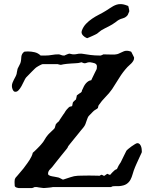

<svg xmlns="http://www.w3.org/2000/svg" viewBox="-20 -925 751 946"><path d="M52.7 -7.8Q52.7 -8.8 52.5 -11.2Q52.2 -13.7 52.2 -16.1Q52.2 -18.6 52 -20.8Q51.8 -22.9 51.8 -23.4V-30.3Q51.8 -36.1 52.7 -40.3Q53.7 -44.4 57.1 -49.8Q59.1 -51.8 66.2 -60.1Q73.2 -68.4 81.3 -77.9Q89.4 -87.4 96.2 -95.7Q103 -104 104 -106.4Q108.9 -112.8 114.7 -120.8Q120.6 -128.9 126 -137.5Q131.3 -146 135.5 -154.8Q139.6 -163.6 141.6 -172.4Q144.5 -174.3 150.6 -180.4Q156.7 -186.5 163.6 -193.1Q170.4 -199.7 176 -205.8Q181.6 -211.9 183.6 -214.4Q193.8 -225.6 200.4 -237.8Q207 -250 216.8 -261.2Q217.8 -262.7 222.9 -267.6Q228 -272.5 233.6 -277.8Q239.3 -283.2 244.1 -287.8Q249 -292.5 249.5 -293.9Q250 -294.9 250.7 -297.9Q251.5 -300.8 252.4 -304Q253.4 -307.1 254.2 -309.8Q254.9 -312.5 255.4 -313.5Q255.9 -314 257.8 -315.9Q259.8 -317.9 262 -320.3Q264.2 -322.8 266.6 -324.7Q269 -326.7 270 -327.1Q270.5 -328.6 274.4 -334.7Q278.3 -340.8 283.2 -347.9Q288.1 -355 292.2 -361.3Q296.4 -367.7 297.9 -369.1Q298.3 -370.6 300.3 -373.5Q302.2 -376.5 304.4 -379.6Q306.6 -382.8 308.8 -385.3Q311 -387.7 312 -388.7Q313 -390.6 316.7 -393.8Q320.3 -397 321.3 -397.9Q321.8 -398.4 324 -399.2Q326.2 -399.9 328.6 -400.4Q331.1 -400.9 333 -401.4Q335 -401.9 335 -401.9Q335.4 -402.8 336.2 -405.8Q336.9 -408.7 337.4 -412.1Q337.9 -415.5 338.6 -418.2Q339.4 -420.9 339.8 -421.4Q340.3 -421.9 342.3 -424.1Q344.2 -426.3 346.7 -428.5Q349.1 -430.7 351.3 -432.6Q353.5 -434.6 354.5 -435.1Q354.5 -436 355.2 -439Q356 -441.9 356.7 -445.1Q357.4 -448.2 357.9 -450.9Q358.4 -453.6 358.4 -454.6L360.4 -456.5Q361.3 -457.5 362.1 -457.8Q362.8 -458 363.8 -458.5Q363.8 -459 365.7 -460.4Q367.7 -461.9 369.9 -463.4Q372.1 -464.8 374.3 -466.3Q376.5 -467.8 377 -467.8Q380.4 -470.2 381.6 -471.9Q382.8 -473.6 383.1 -475.6Q383.3 -477.5 384 -480Q384.8 -482.4 387.2 -486.3Q389.6 -492.7 393.6 -500Q397.5 -507.3 402.8 -513.7Q408.2 -520 414.8 -524.4Q421.4 -528.8 429.7 -529.8Q430.7 -532.2 433.8 -538.8Q437 -545.4 440.7 -553Q444.3 -560.5 447.5 -567.1Q450.7 -573.7 452.1 -576.2Q456.1 -583 456.8 -587.2Q457.5 -591.3 457.5 -598.1Q457.5 -604 454.3 -607.7Q451.2 -611.3 446.3 -613.3Q441.4 -615.2 435.5 -616.2Q429.7 -617.2 424.3 -618.2H419.9Q413.1 -618.2 407.7 -615.7Q402.3 -613.3 396.5 -613.3Q394 -613.3 393.1 -613.8Q392.1 -613.8 391.6 -614.3Q390.1 -614.3 386.5 -616.2Q382.8 -618.2 382.3 -618.2Q381.3 -618.2 378.4 -617.4Q375.5 -616.7 372.6 -616Q369.6 -615.2 366.9 -614.7Q364.3 -614.3 363.8 -614.3Q360.8 -613.8 351.1 -613.3Q341.3 -612.8 330.1 -612.1Q318.8 -611.3 309.3 -610.4Q299.8 -609.4 297.9 -608.9Q296.9 -608.9 293.9 -608.4Q291 -607.9 288.1 -607.2Q285.2 -606.4 282.5 -606Q279.8 -605.5 279.3 -605.5Q276.9 -605.5 271.5 -606.9Q266.1 -608.4 264.6 -608.9H189.5Q188 -608.9 184.3 -607.2Q180.7 -605.5 176.3 -603.3Q171.9 -601.1 167.7 -598.6Q163.6 -596.2 161.6 -594.7Q159.2 -593.8 152.3 -587.4Q145.5 -581.1 137.2 -572.5Q128.9 -564 120.8 -555.7Q112.8 -547.4 108.4 -543Q104 -537.6 98.4 -525.4Q92.8 -513.2 85.9 -500.7Q79.1 -488.3 70.8 -479.7Q62.5 -471.2 52.7 -473.1Q48.8 -474.1 46.1 -477.5Q43.5 -481 41.7 -485.4Q40 -489.7 39.3 -494.1Q38.6 -498.5 38.6 -501Q38.6 -509.3 41.5 -516.8Q44.4 -524.4 48.3 -532Q52.2 -539.6 56.2 -546.9Q60.1 -554.2 62 -561.5Q62 -563 62.7 -566.4Q63.5 -569.8 64.2 -574Q64.9 -578.1 65.7 -581.3Q66.4 -584.5 66.4 -585.4Q66.9 -586.9 69.1 -591.1Q71.3 -595.2 73.7 -600.1Q76.2 -605 78.1 -609.1Q80.1 -613.3 80.6 -614.3Q83.5 -623.5 84 -631.3Q84.5 -639.2 85.2 -645.8Q85.9 -652.3 88.9 -658.2Q91.8 -664.1 99.1 -669.9Q100.6 -670.4 103.3 -670.7Q106 -670.9 109.4 -671.1Q112.8 -671.4 115.5 -671.4Q118.2 -671.4 119.6 -671.4Q134.8 -671.4 151.1 -667.5Q167.5 -663.6 180.2 -651.4H204.1Q219.7 -651.4 235.6 -654.3Q251.5 -657.2 267.1 -657.2Q273.9 -657.2 280.3 -654.3Q286.6 -651.4 293.5 -651.4H297.9Q298.3 -651.9 301.5 -653.3Q304.7 -654.8 308.8 -656.5Q313 -658.2 316.4 -659.4Q319.8 -660.6 321.3 -660.6Q321.8 -660.6 324.5 -660.2Q327.1 -659.7 330.3 -658.9Q333.5 -658.2 336.2 -657.7Q338.9 -657.2 339.8 -657.2H345.2Q352.5 -657.2 359.6 -658.9Q366.7 -660.6 374.5 -660.6H382.3Q404.3 -656.7 425.8 -654.1Q447.3 -651.4 471.7 -651.4H476.1Q476.6 -651.4 478.8 -652.3Q481 -653.3 483.4 -654.3Q485.8 -655.3 487.8 -656.2Q489.7 -657.2 490.2 -657.2Q493.7 -657.2 507.1 -656.7Q520.5 -656.2 533.2 -656.2Q540 -656.2 544.4 -656.2Q548.8 -656.2 551.3 -657.2Q557.6 -657.7 564 -660.4Q570.3 -663.1 576.9 -666.3Q583.5 -669.4 589.8 -672.1Q596.2 -674.8 602.5 -674.8H607.9Q609.9 -674.8 613 -674.1Q616.2 -673.3 619.1 -672.6Q622.1 -671.9 624.3 -671.1Q626.5 -670.4 626.5 -669.9Q627 -669.4 628.7 -666Q630.4 -662.6 632.6 -658.2Q634.8 -653.8 637 -649.4Q639.2 -645 640.6 -642.1V-638.7Q640.6 -631.8 636.7 -625.2Q632.8 -618.7 627.4 -613Q622.1 -607.4 616.5 -602.8Q610.8 -598.1 607.9 -594.7Q585 -569.8 568.1 -542.2Q551.3 -514.6 532.7 -486.3Q518.1 -465.3 499.5 -446.8Q481 -428.2 466.8 -407.2Q465.3 -406.2 463.9 -399.9Q462.4 -393.6 462.4 -392.6Q461.4 -392.6 459.7 -390.6Q458 -388.7 457.5 -388.7Q456.5 -388.2 454.6 -387Q452.6 -385.7 450.2 -384.3Q447.8 -382.8 445.6 -381.3Q443.4 -379.9 442.9 -379.4Q439.9 -377 435.5 -372.3Q431.2 -367.7 426.8 -363.3Q422.4 -358.9 418.9 -355.2Q415.5 -351.6 415 -350.6Q414.1 -349.6 411.9 -344.2Q409.7 -338.9 407.5 -332.5Q405.3 -326.2 403.3 -320.6Q401.4 -314.9 400.9 -313.5Q397.5 -304.7 390.1 -295.9Q382.8 -287.1 377 -280.3Q374 -276.4 365.5 -265.9Q356.9 -255.4 347.2 -243.4Q337.4 -231.4 328.6 -220.5Q319.8 -209.5 316.4 -205.1L312 -195.8Q311.5 -194.8 302.5 -183.8Q293.5 -172.9 281.5 -158Q269.5 -143.1 257.1 -127.4Q244.6 -111.8 236.8 -101.6Q232.9 -96.7 229.2 -93.5Q225.6 -90.3 222.9 -86.9Q220.2 -83.5 218.5 -79.1Q216.8 -74.7 216.8 -68.4Q216.8 -64.5 220.5 -62Q224.1 -59.6 229 -58.1Q233.9 -56.6 238.8 -55.9Q243.7 -55.2 246.1 -54.7Q246.6 -54.7 250 -54Q253.4 -53.2 257.6 -52.5Q261.7 -51.8 265.1 -51Q268.6 -50.3 270 -49.8Q270 -49.8 272.7 -48.6Q275.4 -47.4 278.6 -45.7Q281.7 -43.9 284.7 -42.5Q287.6 -41 288.6 -40.5H290H292.5Q310.5 -45.9 327.6 -52Q344.7 -58.1 363.8 -59.1Q366.7 -59.1 372.1 -59.3Q377.4 -59.6 384.8 -59.6Q392.1 -59.6 400.6 -59.8Q409.2 -60.1 417.5 -60.1Q434.6 -60.1 450 -59.6Q465.3 -59.1 471.7 -59.1Q472.7 -60.5 475.8 -62.3Q479 -64 481 -64Q481.9 -64 485.6 -62Q489.3 -60.1 490.2 -59.1H492.2H495.1Q495.6 -59.6 497.6 -61Q499.5 -62.5 501.7 -64.2Q503.9 -65.9 506.1 -67.1Q508.3 -68.4 508.8 -68.4Q509.8 -69.3 513.4 -66.7Q517.1 -64 518.1 -64H520.5H523.4Q524.4 -65.4 527.6 -69.1Q530.8 -72.8 534.4 -76.4Q538.1 -80.1 541.7 -83.3Q545.4 -86.4 546.9 -87.9Q549.3 -88.9 551.3 -89.8Q552.7 -90.8 554.2 -91.3Q555.7 -91.8 556.2 -92.3Q556.6 -92.8 557.9 -95.7Q559.1 -98.6 560.8 -101.8Q562.5 -105 563.7 -107.7Q564.9 -110.4 565.4 -110.8Q565.9 -111.3 567.1 -113.5Q568.4 -115.7 570.1 -118.2Q571.8 -120.6 573 -122.6Q574.2 -124.5 574.7 -125Q575.7 -127 579.8 -135.5Q584 -144 588.6 -153.6Q593.3 -163.1 597.4 -171.4Q601.6 -179.7 602.5 -181.6Q604 -184.6 611.6 -190.9Q619.1 -197.3 627.9 -203.6Q636.7 -210 645 -214.8Q653.3 -219.7 656.7 -219.7Q663.6 -219.7 668 -215.1Q672.4 -210.4 674.8 -204.1Q677.2 -197.8 678 -190.9Q678.7 -184.1 678.7 -179.7Q678.7 -178.7 678.7 -176Q678.7 -173.3 677.7 -172.4Q675.8 -168.5 671.1 -158.4Q666.5 -148.4 661.4 -137.2Q656.2 -126 651.6 -115.7Q647 -105.5 645.5 -101.6Q638.2 -84 633.8 -67.9Q629.4 -51.8 622.6 -39.1Q615.7 -26.4 603 -18.1Q590.3 -9.8 565.4 -7.8H557.1H545.4Q540.5 -7.8 536.6 -7.3Q532.7 -6.8 527.3 -3.4H241.2Q238.3 -2.4 231.4 -1.7Q224.6 -1 217.3 -0.2Q210 0.5 203.4 1Q196.8 1.5 194.8 1.5Q193.4 1.5 188.2 0.7Q183.1 0 177.5 -0.7Q171.9 -1.5 167.2 -2.2Q162.6 -2.9 161.6 -3.4H155.8H150.9Q149.9 -2.4 144.3 -0.5Q138.7 1.5 138.2 1.5H104H71.3Q68.8 1.5 62 -0.7Q55.2 -2.9 52.7 -7.8ZM383.3 -774.4Q390.6 -793.9 404.1 -807.9Q417.5 -821.8 433.6 -832.8Q449.7 -843.8 467.5 -852.8Q485.4 -861.8 502 -872.1Q512.2 -878.4 520.8 -884.3Q529.3 -890.1 537.8 -894.8Q546.4 -899.4 554.9 -902.1Q563.5 -904.8 573.2 -904.8Q588.4 -904.8 605.5 -897.9Q606.9 -897.5 608.9 -896.7Q610.8 -896 611.8 -895.5Q612.3 -894 613.3 -890.1Q614.3 -886.2 615.2 -881.8Q616.2 -877.4 616.7 -873.5Q617.2 -869.6 616.7 -868.2Q616.2 -867.2 615.7 -865.7Q615.2 -864.7 614.7 -863.8Q614.3 -862.8 613.8 -861.8Q611.3 -855 609.6 -851.8Q607.9 -848.6 602.5 -843.8Q597.2 -839.4 592.5 -837.4Q587.9 -835.4 583.5 -834.2Q579.1 -833 574.7 -831.5Q570.3 -830.1 565.4 -827.1Q563 -826.2 557.9 -822.3Q552.7 -818.4 551.8 -817.4Q542 -810.1 533.2 -804.7Q524.4 -799.3 515.6 -794.9Q506.8 -790.5 498 -786.1Q489.3 -781.7 479.5 -775.9Q478 -774.9 474.9 -772.5Q471.7 -770 468 -767.1Q464.4 -764.2 461.4 -761.7Q458.5 -759.3 457.5 -758.8Q455.1 -757.3 448.2 -753.9Q441.4 -750.5 433.6 -747.1Q425.8 -743.7 418.9 -740.7Q412.1 -737.8 409.2 -736.8Q406.2 -738.3 406.2 -738.3Q397.9 -741.2 389.9 -749.3Q381.8 -757.3 381.8 -767.1Q381.8 -770.5 383.3 -774.4Z"/></svg>

Font: IM FELL English SC
Style: Regular
Weight: 400
Designer: Igino Marini
Foundry: Igino Marini
Version: 3.00